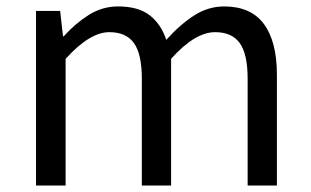

<svg xmlns="http://www.w3.org/2000/svg" viewBox="-20 -577 966 597"><path d="M92 0V-543H167L176 -464H178Q214 -504 256 -530.5Q298 -557 347 -557Q410 -557 445.5 -529.5Q481 -502 497 -453Q539 -500 583 -528.5Q627 -557 677 -557Q760 -557 800.5 -502.5Q841 -448 841 -344V0H750V-332Q750 -409 725.5 -443Q701 -477 649 -477Q586 -477 512 -394V0H421V-332Q421 -409 396.5 -443Q372 -477 320 -477Q259 -477 184 -394V0Z"/></svg>

Font: Gothic Nguyen
Style: Regular
Weight: 400
Designer: MORI Takayuki
Version: Version 1.220;July 21, 2023;FontCreator 14.0.0.2814 64-bit